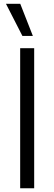

<svg xmlns="http://www.w3.org/2000/svg" viewBox="-20 -1008 291 1028"><path d="M163 0H88V-750H163ZM100 -815.5 12 -987.5H88.5L156 -815.5Z"/></svg>

Font: Mohave Light
Style: Regular
Weight: 400
Version: Version 2.003